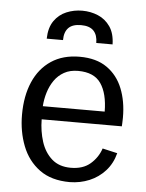

<svg xmlns="http://www.w3.org/2000/svg" viewBox="-52 -744 605 797"><g transform="rotate(5 250.5 -345.5)"><path d="M269 11.7Q191.4 11.7 142.3 -24.4Q93.3 -60.5 70.1 -120.1Q46.9 -179.7 46.9 -250Q46.9 -328.1 72.3 -386.7Q97.7 -445.3 146.5 -477.8Q195.3 -510.3 264.6 -510.3Q334.5 -510.3 378.7 -479.2Q422.9 -448.2 444.1 -395.3Q465.3 -342.3 465.3 -275.4Q465.3 -273.4 465.1 -265.9Q464.8 -258.3 464.6 -250.2Q464.4 -242.2 463.9 -237.8H129.9Q130.4 -188 144.3 -144.8Q158.2 -101.6 188.5 -74.7Q218.8 -47.9 267.6 -47.9Q318.4 -47.9 349.1 -74.5Q379.9 -101.1 392.6 -139.2L454.6 -125Q443.4 -81.5 415.8 -51Q388.2 -20.5 350.1 -4.6Q312 11.2 269 11.7ZM129.9 -292.5H387.7Q387.2 -367.7 358.6 -409.4Q330.1 -451.2 263.2 -451.2Q229.5 -451.2 205.1 -437.5Q180.7 -423.8 164.8 -400.9Q148.9 -377.9 140.4 -349.9Q131.8 -321.8 129.9 -292.5ZM121.6 -573.2Q122.6 -619.1 142.3 -647.5Q162.1 -675.8 193.1 -688.7Q224.1 -701.7 258.8 -701.7Q293.9 -701.7 324.7 -688.7Q355.5 -675.8 375.2 -647.5Q395 -619.1 396 -573.2H328.1Q328.1 -606.4 311.3 -624Q294.4 -641.6 258.8 -641.6Q223.1 -641.6 206.3 -624Q189.5 -606.4 189.5 -573.2Z"/></g></svg>

Font: Pontano Sans
Style: Regular
Weight: 400
Designer: Vernon Adams
Foundry: Vernon Adams
Version: Version 2.001